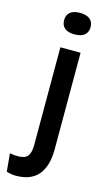

<svg xmlns="http://www.w3.org/2000/svg" viewBox="-168 -767 566 1001"><g transform="rotate(15 115.0 -266.5)"><path d="M28 187Q17 187 4.5 185Q-8 183 -22 179L-31 82Q27 92 53.5 77.5Q80 63 80 7V-520H189V1Q189 48 178.5 83Q168 118 148 141Q128 164 98 175.5Q68 187 28 187ZM133 -604Q98 -604 80 -619Q62 -634 62 -662Q62 -690 80 -705Q98 -720 133 -720Q168 -720 186.5 -705Q205 -690 205 -662Q205 -634 186.5 -619Q168 -604 133 -604Z"/></g></svg>

Font: Bricolage Grotesque 48pt Condensed ExtraBold Medium
Style: Regular
Weight: 500
Version: Version 1.000;gftools[0.9.30]